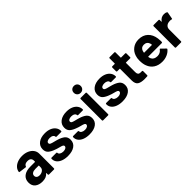

<svg xmlns="http://www.w3.org/2000/svg" viewBox="236 -1917 3112 3112"><g transform="rotate(-45 1791.5 -361.0)"><path d="M481 -351V-12Q481 -7 477.5 -3.5Q474 0 469 0H352Q347 0 343.5 -3.5Q340 -7 340 -12V-45Q340 -48 338 -49Q336 -50 334 -47Q292 8 199 8Q121 8 73 -30Q25 -68 25 -142Q25 -219 79 -261.5Q133 -304 233 -304H335Q340 -304 340 -309V-331Q340 -364 320 -382.5Q300 -401 260 -401Q229 -401 208.5 -390Q188 -379 182 -359Q179 -348 169 -349L48 -365Q36 -367 37 -374Q41 -416 70.5 -450Q100 -484 148.5 -503Q197 -522 257 -522Q322 -522 373 -499.5Q424 -477 452.5 -438Q481 -399 481 -351ZM340 -179V-215Q340 -220 335 -220H263Q218 -220 192.5 -203Q167 -186 167 -155Q167 -128 186 -112.5Q205 -97 237 -97Q280 -97 310 -120Q340 -143 340 -179Z M563 -142V-152Q563 -157 566.5 -160.5Q570 -164 575 -164H686Q691 -164 694.5 -160.5Q698 -157 698 -152V-151Q698 -129 722.5 -113.5Q747 -98 784 -98Q818 -98 839 -111.5Q860 -125 860 -145Q860 -163 842 -172Q824 -181 783 -191Q736 -203 709 -214Q645 -236 607 -268Q569 -300 569 -360Q569 -434 626.5 -477.5Q684 -521 779 -521Q843 -521 891 -500.5Q939 -480 965.5 -443Q992 -406 992 -359Q992 -354 988.5 -350.5Q985 -347 980 -347H873Q868 -347 864.5 -350.5Q861 -354 861 -359Q861 -381 838.5 -396Q816 -411 779 -411Q746 -411 725 -399Q704 -387 704 -366Q704 -346 724.5 -336Q745 -326 793 -315Q804 -312 818 -308.5Q832 -305 848 -300Q919 -279 960 -246Q1001 -213 1001 -150Q1001 -76 942.5 -34.5Q884 7 785 7Q718 7 668 -12Q618 -31 590.5 -65Q563 -99 563 -142Z M1058 -142V-152Q1058 -157 1061.5 -160.5Q1065 -164 1070 -164H1181Q1186 -164 1189.5 -160.5Q1193 -157 1193 -152V-151Q1193 -129 1217.5 -113.5Q1242 -98 1279 -98Q1313 -98 1334 -111.5Q1355 -125 1355 -145Q1355 -163 1337 -172Q1319 -181 1278 -191Q1231 -203 1204 -214Q1140 -236 1102 -268Q1064 -300 1064 -360Q1064 -434 1121.5 -477.5Q1179 -521 1274 -521Q1338 -521 1386 -500.5Q1434 -480 1460.5 -443Q1487 -406 1487 -359Q1487 -354 1483.5 -350.5Q1480 -347 1475 -347H1368Q1363 -347 1359.5 -350.5Q1356 -354 1356 -359Q1356 -381 1333.5 -396Q1311 -411 1274 -411Q1241 -411 1220 -399Q1199 -387 1199 -366Q1199 -346 1219.5 -336Q1240 -326 1288 -315Q1299 -312 1313 -308.5Q1327 -305 1343 -300Q1414 -279 1455 -246Q1496 -213 1496 -150Q1496 -76 1437.5 -34.5Q1379 7 1280 7Q1213 7 1163 -12Q1113 -31 1085.5 -65Q1058 -99 1058 -142Z M1574 -651Q1574 -686 1596 -708Q1618 -730 1653 -730Q1688 -730 1710 -708Q1732 -686 1732 -651Q1732 -617 1709.5 -594.5Q1687 -572 1653 -572Q1619 -572 1596.5 -594.5Q1574 -617 1574 -651ZM1581 -12V-503Q1581 -508 1584.5 -511.5Q1588 -515 1593 -515H1710Q1715 -515 1718.5 -511.5Q1722 -508 1722 -503V-12Q1722 -7 1718.5 -3.5Q1715 0 1710 0H1593Q1588 0 1584.5 -3.5Q1581 -7 1581 -12Z M1815 -142V-152Q1815 -157 1818.5 -160.5Q1822 -164 1827 -164H1938Q1943 -164 1946.5 -160.5Q1950 -157 1950 -152V-151Q1950 -129 1974.5 -113.5Q1999 -98 2036 -98Q2070 -98 2091 -111.5Q2112 -125 2112 -145Q2112 -163 2094 -172Q2076 -181 2035 -191Q1988 -203 1961 -214Q1897 -236 1859 -268Q1821 -300 1821 -360Q1821 -434 1878.5 -477.5Q1936 -521 2031 -521Q2095 -521 2143 -500.5Q2191 -480 2217.5 -443Q2244 -406 2244 -359Q2244 -354 2240.5 -350.5Q2237 -347 2232 -347H2125Q2120 -347 2116.5 -350.5Q2113 -354 2113 -359Q2113 -381 2090.5 -396Q2068 -411 2031 -411Q1998 -411 1977 -399Q1956 -387 1956 -366Q1956 -346 1976.5 -336Q1997 -326 2045 -315Q2056 -312 2070 -308.5Q2084 -305 2100 -300Q2171 -279 2212 -246Q2253 -213 2253 -150Q2253 -76 2194.5 -34.5Q2136 7 2037 7Q1970 7 1920 -12Q1870 -31 1842.5 -65Q1815 -99 1815 -142Z M2616 -401H2520Q2515 -401 2515 -396V-184Q2515 -151 2528.5 -135Q2542 -119 2572 -119H2605Q2610 -119 2613.5 -115.5Q2617 -112 2617 -107V-12Q2617 -1 2605 1Q2563 3 2545 3Q2462 3 2421 -24.5Q2380 -52 2379 -128V-396Q2379 -401 2374 -401H2317Q2312 -401 2308.5 -404.5Q2305 -408 2305 -413V-502Q2305 -507 2308.5 -510.5Q2312 -514 2317 -514H2374Q2379 -514 2379 -519V-638Q2379 -643 2382.5 -646.5Q2386 -650 2391 -650H2503Q2508 -650 2511.5 -646.5Q2515 -643 2515 -638V-519Q2515 -514 2520 -514H2616Q2621 -514 2624.5 -510.5Q2628 -507 2628 -502V-413Q2628 -408 2624.5 -404.5Q2621 -401 2616 -401Z M3165 -225Q3164 -213 3152 -213H2843Q2837 -213 2839 -208Q2842 -188 2850 -168Q2876 -112 2956 -112Q3020 -113 3057 -164Q3061 -170 3066 -170Q3069 -170 3073 -166L3145 -95Q3150 -90 3150 -86Q3150 -84 3146 -78Q3113 -37 3061 -14.5Q3009 8 2947 8Q2861 8 2801.5 -31Q2742 -70 2716 -140Q2695 -190 2695 -271Q2695 -326 2710 -368Q2733 -439 2790.5 -481Q2848 -523 2927 -523Q3027 -523 3087.5 -465Q3148 -407 3161 -310Q3163 -295 3166 -248Q3166 -238 3165 -225ZM2845 -342Q2841 -329 2838 -310Q2838 -305 2843 -305H3016Q3022 -305 3020 -310Q3015 -339 3015 -338Q3006 -368 2983.5 -384.5Q2961 -401 2928 -401Q2865 -401 2845 -342Z M3565 -507Q3573 -503 3571 -492L3550 -378Q3549 -366 3536 -371Q3521 -376 3501 -376Q3493 -376 3479 -374Q3443 -371 3418 -347.5Q3393 -324 3393 -285V-12Q3393 -7 3389.5 -3.5Q3386 0 3381 0H3264Q3259 0 3255.5 -3.5Q3252 -7 3252 -12V-502Q3252 -507 3255.5 -510.5Q3259 -514 3264 -514H3381Q3386 -514 3389.5 -510.5Q3393 -507 3393 -502V-464Q3393 -461 3395 -460Q3397 -459 3398 -461Q3439 -521 3508 -521Q3544 -521 3565 -507Z"/></g></svg>

Font: UMi
Style: Bold
Weight: 700
Designer: Peter Middis
Foundry: We Are UMi
Version: Version 1.0